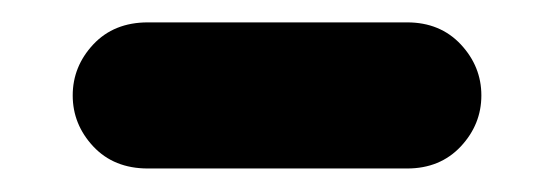

<svg xmlns="http://www.w3.org/2000/svg" viewBox="-20 -424 488 169"><path d="M44 -340Q44 -365.5 62.1 -384.9Q80.3 -404.3 110.1 -404.3H338.4Q367.4 -404.3 385.6 -384.9Q403.7 -365.5 403.7 -340Q403.7 -314.5 385.6 -295.1Q367.4 -275.7 338.4 -275.7H110.1Q80.3 -275.7 62.1 -295.1Q44 -314.5 44 -340Z"/></svg>

Font: SN Pro Thin
Style: Regular
Weight: 200
Designer: Tobias Whetton
Foundry: Supernotes
Version: Version 1.003;Glyphs 3.3 (3324)